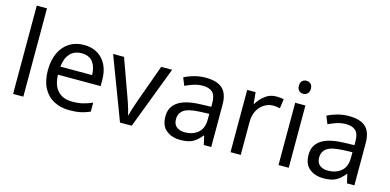

<svg xmlns="http://www.w3.org/2000/svg" viewBox="-71 -1173 3246 1596"><g transform="rotate(15 1551.5 -375.0)"><path d="M173 0H85V-760H173Z M550 -546Q619 -546 668.5 -516Q718 -486 744.5 -431.5Q771 -377 771 -304V-251H404Q406 -160 450.5 -112.5Q495 -65 575 -65Q626 -65 665.5 -74.5Q705 -84 747 -102V-25Q706 -7 666 1.5Q626 10 571 10Q495 10 436.5 -21Q378 -52 345.5 -113.5Q313 -175 313 -264Q313 -352 342.5 -415Q372 -478 425.5 -512Q479 -546 550 -546ZM549 -474Q486 -474 449.5 -433.5Q413 -393 406 -321H679Q678 -389 647 -431.5Q616 -474 549 -474Z M1005 0 802 -536H896L1010 -220Q1018 -198 1027 -171Q1036 -144 1043 -119.5Q1050 -95 1053 -78H1057Q1061 -95 1068.5 -120Q1076 -145 1085.5 -172Q1095 -199 1102 -220L1216 -536H1310L1106 0Z M1598 -545Q1696 -545 1743 -502Q1790 -459 1790 -365V0H1726L1709 -76H1705Q1670 -32 1631.5 -11Q1593 10 1525 10Q1452 10 1404 -28.5Q1356 -67 1356 -149Q1356 -229 1419 -272.5Q1482 -316 1613 -320L1704 -323V-355Q1704 -422 1675 -448Q1646 -474 1593 -474Q1551 -474 1513 -461.5Q1475 -449 1442 -433L1415 -499Q1450 -518 1498 -531.5Q1546 -545 1598 -545ZM1624 -259Q1524 -255 1485.5 -227Q1447 -199 1447 -148Q1447 -103 1474.5 -82Q1502 -61 1545 -61Q1613 -61 1658 -98.5Q1703 -136 1703 -214V-262Z M2206 -546Q2221 -546 2238.5 -544.5Q2256 -543 2269 -540L2258 -459Q2245 -462 2229.5 -464Q2214 -466 2200 -466Q2159 -466 2123 -443.5Q2087 -421 2065.5 -380.5Q2044 -340 2044 -286V0H1956V-536H2028L2038 -438H2042Q2068 -482 2109 -514Q2150 -546 2206 -546Z M2414 -737Q2434 -737 2449.5 -723.5Q2465 -710 2465 -681Q2465 -653 2449.5 -639Q2434 -625 2414 -625Q2392 -625 2377 -639Q2362 -653 2362 -681Q2362 -710 2377 -723.5Q2392 -737 2414 -737ZM2457 -536V0H2369V-536Z M2830 -545Q2928 -545 2975 -502Q3022 -459 3022 -365V0H2958L2941 -76H2937Q2902 -32 2863.5 -11Q2825 10 2757 10Q2684 10 2636 -28.5Q2588 -67 2588 -149Q2588 -229 2651 -272.5Q2714 -316 2845 -320L2936 -323V-355Q2936 -422 2907 -448Q2878 -474 2825 -474Q2783 -474 2745 -461.5Q2707 -449 2674 -433L2647 -499Q2682 -518 2730 -531.5Q2778 -545 2830 -545ZM2856 -259Q2756 -255 2717.5 -227Q2679 -199 2679 -148Q2679 -103 2706.5 -82Q2734 -61 2777 -61Q2845 -61 2890 -98.5Q2935 -136 2935 -214V-262Z"/></g></svg>

Font: Noto Sans Pahawh Hmong
Style: Regular
Weight: 400
Designer: Monotype Design Team
Foundry: Monotype Imaging Inc.
Version: Version 2.001; ttfautohint (v1.8.4.7-5d5b)